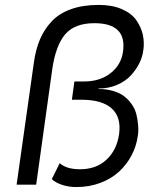

<svg xmlns="http://www.w3.org/2000/svg" viewBox="-20 -755 640 785"><path d="M382.8 -391.1Q416.5 -391.1 443.8 -382.8Q471.2 -374.5 489 -360.4Q506.8 -346.2 519.8 -327.1Q532.7 -308.1 537.8 -286.6Q543 -265.1 544.9 -241.9Q546.9 -218.8 543 -196.8Q537.1 -156.2 517.8 -119.6Q498.5 -83 467.5 -54Q436.5 -24.9 391.1 -7.6Q345.7 9.8 292 9.8Q259.8 9.8 232.2 0.2Q204.6 -9.3 191.9 -22.9L224.1 -87.9Q252 -63 307.1 -63Q373.5 -63 415.5 -102.3Q457.5 -141.6 466.8 -206.1Q476.6 -275.4 437 -311.3Q397.5 -347.2 313 -347.2H273.9L284.2 -421.9H323.2Q389.2 -421.9 432.4 -456.1Q475.6 -490.2 482.9 -543.9Q491.2 -602.5 461.7 -631.3Q432.1 -660.2 366.2 -660.2Q285.6 -660.2 246.8 -615Q208 -569.8 193.8 -473.1L127.9 0H47.9L118.2 -497.1Q125.5 -550.8 142.8 -592.5Q160.2 -634.3 190.9 -667.2Q221.7 -700.2 270.3 -717.5Q318.8 -734.9 383.8 -734.9Q439 -734.9 478.5 -717.5Q518.1 -700.2 537.6 -672.1Q557.1 -644 564 -612.8Q570.8 -581.5 565.9 -548.8Q562.5 -522.5 549.6 -496.3Q536.6 -470.2 514.9 -446.5Q493.2 -422.9 458.7 -408Q424.3 -393.1 382.8 -393.1Z"/></svg>

Font: Human Sans
Style: Italic
Weight: 400
Italic angle: -8°
Designer: Tim Radville
Foundry: Continuum
Version: Version 1.000;FEAKit 1.0